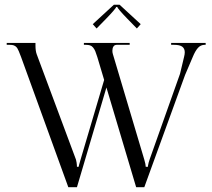

<svg xmlns="http://www.w3.org/2000/svg" viewBox="-20 -778 884 801"><path d="M8 0ZM479 -758.2 567 -677.2 551 -659.2 510 -701.2Q492.2 -719.5 480.6 -733.1Q469 -746.8 469 -749.2H465Q465 -746.8 453.4 -733.1Q441.8 -719.5 424 -701.2L383 -659.2L367 -677.2L455 -758.2ZM386 -540Q381 -556 377.4 -564.6Q373.8 -573.2 368.2 -579.9Q362.8 -586.5 355.5 -588.8Q348.2 -591 337 -591H330V-599H521V-591H467Q457.8 -591 453.2 -583.9Q448.8 -576.8 448.8 -566.2Q448.8 -558.8 451 -552L582 -112Q588 -92 588 -82H597Q597 -83.5 597.6 -87.8Q598.2 -92 600.2 -99.9Q602.2 -107.8 605 -115L731 -470L748 -541Q750.8 -551.5 750.8 -560Q750.8 -575.2 740.5 -583.1Q730.2 -591 706 -591H694V-599H838V-591H834Q817.5 -591 806 -578.4Q794.5 -565.8 784 -540L752 -465L582 3H548L424 -413L301 3H265L68 -540Q56.8 -570.2 52 -577.2Q44.5 -588.5 30 -590.5Q25.8 -591 20 -591H8V-599H128V-588Q128 -565.8 133 -552L297 -112Q298 -110 299.5 -100Q301 -90 301 -82H308Q308 -84.5 317 -115L414.5 -444.5Z"/></svg>

Font: FogtwoNo5
Style: Regular
Weight: 400
Designer: gluk (gluksza@wp.pl)
Foundry: gluk (gluksza@wp.pl)
Version: Version 0.87